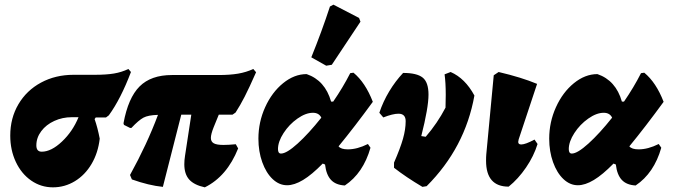

<svg xmlns="http://www.w3.org/2000/svg" viewBox="-20 -793 2889 824"><path d="M542 -484Q498 -368 447 -298L435 -289H391L386 -282Q399 -245 408 -198Q401 -137 373 -89.5Q345 -42 301.5 -15.5Q258 11 207 11Q156 11 114 -18Q72 -47 48 -98Q24 -149 24 -211Q24 -286 59 -345.5Q94 -405 156 -438.5Q218 -472 296 -472H387Q436 -472 469 -477.5Q502 -483 531 -497ZM317 -290H288Q248 -290 213 -274Q178 -258 157 -230Q136 -202 136 -169Q136 -142 159 -142Q200 -142 246 -185.5Q292 -229 317 -290Z M885 -201Q885 -185 897.5 -178Q910 -171 939 -171Q961 -171 992 -174L1002 -156Q954 -36 859 11Q813 1 792 -22.5Q771 -46 771 -88Q771 -105 774 -124L801 -301H758L679 9Q619 3 546 -23L538 -42Q611 -174 658 -300Q616 -299 595.5 -288Q575 -277 544 -244H538L512 -257L510 -264Q530 -373 579 -422Q628 -471 718 -471H918Q967 -471 1002 -477Q1037 -483 1067 -497L1079 -483Q1049 -415 1030 -378Q1011 -341 991 -310L978 -301H919L897 -247Q885 -217 885 -201Z M1473 -152Q1513 -152 1559 -175L1570 -159Q1539 -50 1460 3Q1421 1 1400.5 -21Q1380 -43 1375 -87L1365 -91Q1318 -43 1280.5 -20.5Q1243 2 1212 2Q1178 2 1150 -24.5Q1122 -51 1105.5 -97Q1089 -143 1089 -198Q1089 -269 1118 -333Q1147 -397 1195 -436Q1243 -475 1296 -475Q1375 -448 1401 -357H1410Q1452 -418 1483 -479L1497 -481Q1548 -439 1580 -356Q1502 -249 1433 -165Q1443 -152 1473 -152ZM1359 -288Q1349 -309 1323 -309Q1292 -309 1256.5 -284Q1221 -259 1197 -222Q1173 -185 1173 -153Q1173 -134 1186 -134Q1210 -134 1257.5 -177Q1305 -220 1359 -288ZM1404 -515 1380 -511 1316 -547Q1361 -658 1396 -765L1411 -773L1521 -716L1527 -700Z M2016 -383Q1976 -159 1811 6L1793 9Q1722 -33 1671 -73V-95L1695 -110L1671 -95Q1698 -157 1709.5 -197.5Q1721 -238 1721 -273Q1721 -305 1690 -305Q1666 -305 1625 -289L1608 -309Q1624 -357 1650.5 -401Q1677 -445 1710 -480Q1769 -480 1794 -460Q1819 -440 1819 -387Q1819 -331 1788 -209L1807 -206Q1857 -264 1892 -331L1893 -386Q1893 -438 1888 -474L1914 -484Q1976 -457 2016 -383Z M2066 -103Q2066 -121 2067 -131L2099 -470L2120 -484Q2218 -461 2285 -433L2206 -195Q2204 -187 2204 -184Q2204 -173 2217 -173Q2235 -173 2274 -194L2287 -175Q2271 -123 2237.5 -74Q2204 -25 2163 8Q2066 8 2066 -103Z M2721 -152Q2761 -152 2807 -175L2818 -159Q2787 -50 2708 3Q2669 1 2648.5 -21Q2628 -43 2623 -87L2613 -91Q2566 -43 2528.5 -20.5Q2491 2 2460 2Q2426 2 2398 -24.5Q2370 -51 2353.5 -97Q2337 -143 2337 -198Q2337 -269 2366 -333Q2395 -397 2443 -436Q2491 -475 2544 -475Q2623 -448 2649 -357H2658Q2700 -418 2731 -479L2745 -481Q2796 -439 2828 -356Q2750 -249 2681 -165Q2691 -152 2721 -152ZM2607 -288Q2597 -309 2571 -309Q2540 -309 2504.5 -284Q2469 -259 2445 -222Q2421 -185 2421 -153Q2421 -134 2434 -134Q2458 -134 2505.5 -177Q2553 -220 2607 -288Z"/></svg>

Font: Alegreya Black
Style: Italic
Weight: 900
Italic angle: -7°
Designer: Juan Pablo del Peral
Foundry: Huerta Tipografica
Version: Version 2.007; ttfautohint (v1.6)